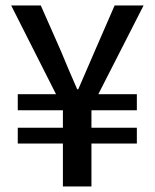

<svg xmlns="http://www.w3.org/2000/svg" viewBox="-20 -676 561 696"><path d="M208 0V-155.8H44.4V-212.9H208V-276.4H44.4V-334.5H183.1L20.5 -656.2H127.9L200.7 -491.2Q214.8 -457.5 229.2 -423.1Q243.7 -388.7 259.8 -352.5H263.7Q279.3 -388.7 294.2 -422.9Q309.1 -457 323.7 -491.2L395.5 -656.2H500.5L336.4 -334.5H476.1V-276.4H311.5V-212.9H476.1V-155.8H311.5V0Z"/></svg>

Font: Akatab SemiBold
Style: Regular
Weight: 600
Designer: SIL Global
Foundry: SIL Global
Version: Version 4.100